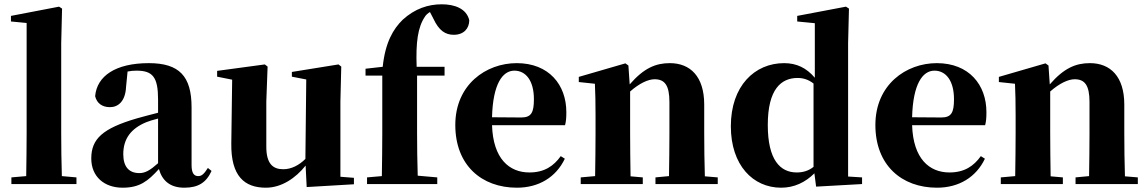

<svg xmlns="http://www.w3.org/2000/svg" viewBox="-20 -857 5344 894"><path d="M268 -37C266 -102 265 -173 265 -238V-656L269 -817L255 -826L31 -783V-757L104 -750V-238C104 -174 103 -102 102 -37L33 -31V0H336V-31Z M716 -97C679 -64 656 -51 629 -51C582 -51 554 -79 554 -139C554 -212 591 -259 661 -288C673 -293 693 -299 716 -305ZM948 -75C929 -45 918 -37 903 -37C884 -37 872 -50 872 -88V-357C872 -502 815 -563 673 -563C518 -563 431 -503 423 -409C431 -376 456 -358 492 -358C530 -358 564 -385 567 -453L574 -524C589 -527 602 -528 616 -528C692 -528 716 -497 716 -393V-332C681 -323 646 -314 618 -306C457 -259 405 -210 405 -119C405 -35 465 17 551 17C631 17 669 -14 720 -70C735 -16 772 17 838 17C902 17 940 -6 965 -61Z M1565 -34V-384L1569 -547L1556 -557L1339 -522V-500L1406 -487L1402 -117C1373 -88 1337 -69 1299 -69C1251 -69 1220 -94 1220 -174V-384L1226 -547L1213 -557L991 -527V-500L1061 -486L1057 -189C1055 -37 1118 17 1218 17C1291 17 1357 -28 1403 -86L1408 14L1628 1V-29Z M1682 -537V-505H1760V-238C1760 -171 1759 -104 1758 -37L1689 -31V0H2016V-31L1925 -39C1923 -106 1922 -172 1922 -238V-505H2050V-546H1920C1916 -660 1925 -730 1959 -780C1964 -788 1972 -795 1982 -801L1998 -770C2024 -714 2054 -695 2093 -695C2139 -695 2165 -724 2165 -763C2152 -817 2097 -837 2037 -837C1974 -837 1912 -817 1855 -765C1811 -722 1774 -660 1762 -546Z M2271 -311C2275 -466 2320 -528 2375 -528C2428 -528 2466 -482 2466 -395C2466 -333 2454 -310 2407 -310ZM2591 -130C2558 -84 2515 -54 2445 -54C2351 -54 2276 -118 2271 -274H2611C2616 -293 2617 -310 2617 -335C2617 -462 2536 -563 2386 -563C2243 -563 2100 -463 2100 -275C2100 -88 2222 17 2387 17C2489 17 2569 -32 2610 -118Z M3262 -36C3260 -94 3259 -179 3259 -238V-370C3259 -501 3194 -563 3099 -563C3033 -563 2978 -540 2912 -464L2906 -552L2892 -562L2675 -499V-475L2750 -467C2752 -419 2753 -386 2753 -321V-238C2753 -182 2752 -96 2751 -37L2684 -31V0H2973V-31L2916 -36C2915 -95 2914 -182 2914 -238V-431C2957 -469 2998 -488 3028 -488C3075 -488 3097 -460 3097 -382V-238C3097 -180 3096 -95 3095 -37L3032 -31V0H3322V-31Z M3768 -80C3744 -61 3718 -54 3690 -54C3613 -54 3555 -112 3555 -275C3555 -443 3618 -494 3694 -494C3719 -494 3744 -487 3768 -468ZM3929 -35V-657L3933 -817L3919 -826L3692 -783V-757L3774 -749V-495C3735 -541 3689 -563 3631 -563C3494 -563 3383 -457 3383 -269C3383 -88 3486 17 3617 17C3678 17 3730 -8 3772 -50L3780 12L3994 0V-31Z M4227 -311C4231 -466 4276 -528 4331 -528C4384 -528 4422 -482 4422 -395C4422 -333 4410 -310 4363 -310ZM4547 -130C4514 -84 4471 -54 4401 -54C4307 -54 4232 -118 4227 -274H4567C4572 -293 4573 -310 4573 -335C4573 -462 4492 -563 4342 -563C4199 -563 4056 -463 4056 -275C4056 -88 4178 17 4343 17C4445 17 4525 -32 4566 -118Z M5218 -36C5216 -94 5215 -179 5215 -238V-370C5215 -501 5150 -563 5055 -563C4989 -563 4934 -540 4868 -464L4862 -552L4848 -562L4631 -499V-475L4706 -467C4708 -419 4709 -386 4709 -321V-238C4709 -182 4708 -96 4707 -37L4640 -31V0H4929V-31L4872 -36C4871 -95 4870 -182 4870 -238V-431C4913 -469 4954 -488 4984 -488C5031 -488 5053 -460 5053 -382V-238C5053 -180 5052 -95 5051 -37L4988 -31V0H5278V-31Z"/></svg>

Font: Noto Serif CJK JP Black
Style: Regular
Weight: 900
Designer: Ryoko NISHIZUKA 西塚涼子 (kana & ideographs); Frank Grießhammer (Latin, Greek & Cyrillic); Wenlong ZHANG 张文龙 (bopomofo); San
Foundry: Adobe Systems Incorporated
Version: Version 1.001;PS 1.001;hotconv 16.6.54;makeotf.lib2.5.65590